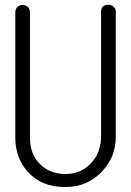

<svg xmlns="http://www.w3.org/2000/svg" viewBox="-20 -754 540 791"><path d="M43 -702.1V-188.5Q43 -103.5 93.8 -46.9Q149.4 16.6 249 16.6Q339.8 16.6 399.4 -46.9Q457 -106.4 457 -190.4V-706.1Q457 -719.7 447.3 -726.6Q438.5 -734.4 426.8 -734.4Q414.1 -734.4 405.3 -728.5Q396.5 -720.7 396.5 -708V-195.3Q396.5 -125 354.5 -81.1Q313.5 -37.1 250 -37.1Q185.5 -37.1 144.5 -78.1Q103.5 -119.1 103.5 -186.5V-702.1Q103.5 -717.8 93.8 -726.6Q85 -733.4 73.2 -733.4Q60.5 -733.4 51.8 -725.6Q43 -716.8 43 -702.1Z"/></svg>

Font: GulimChe
Style: Regular
Weight: 400
Monospace: yes
Version: Version 2.21